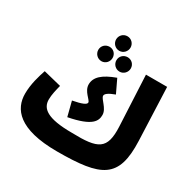

<svg xmlns="http://www.w3.org/2000/svg" viewBox="-201 -1129 1350 1351"><g transform="rotate(30 473.5 -454.0)"><path d="M457 -811C489 -811 515 -838 515 -870C515 -903 489 -929 457 -929C424 -929 398 -903 398 -870C398 -838 424 -811 457 -811ZM385 -685C417 -685 442 -712 442 -744C442 -777 417 -802 385 -802C352 -802 326 -777 326 -744C326 -712 352 -685 385 -685ZM532 -685C564 -685 590 -712 590 -744C590 -777 564 -802 532 -802C499 -802 473 -777 473 -744C473 -712 499 -685 532 -685ZM432 21C791 21 905 -31 893 -332L876 -760H704L724 -349C732 -168 673 -139 458 -145C254 -145 199 -195 199 -267C199 -306 210 -349 220 -389L75 -425C58 -374 34 -298 34 -219C34 -96 118 21 432 21ZM374 -224C561 -260 581 -313 581 -361C581 -414 517 -455 517 -481C517 -497 539 -514 591 -533L540 -640C436 -602 389 -559 389 -499C389 -443 451 -407 451 -387C451 -370 418 -356 344 -342Z"/></g></svg>

Font: Noto Sans Arabic SemCond Blk
Style: Regular
Weight: 900
Width: 4
Designer: Monotype Design Team, Nadine Chahine, Nizar Qandah and Khaled Hosny
Foundry: Monotype Imaging Inc.
Version: Version 2.012